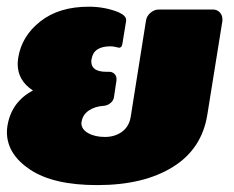

<svg xmlns="http://www.w3.org/2000/svg" viewBox="-22 -528 688 565"><path d="M-1.7 -140Q-1.7 -146.7 0 -158.3Q11.7 -228.3 75 -261.7Q30 -290.8 30 -340Q30 -346.7 31.7 -358.3Q41.7 -421.7 96.7 -465Q151.7 -508.3 239.2 -508.3Q286.7 -508.3 327.5 -491.7Q349.2 -481.7 349.2 -469.2V-466.7L338.3 -400Q336.7 -387.5 328.3 -387.5Q326.7 -387.5 318.8 -389.6Q310.8 -391.7 303.3 -391.7Q253.3 -391.7 247.5 -354.2Q246.7 -351.7 246.7 -346.7Q246.7 -316.7 291.7 -316.7H300Q308.3 -316.7 314.6 -310.8Q320.8 -305 320.8 -295.8V-291.7L313.3 -241.7Q311.7 -231.7 302.9 -224.6Q294.2 -217.5 284.2 -216.7Q257.5 -215 239.6 -202.9Q221.7 -190.8 218.3 -170.8Q218.3 -170 217.9 -168.3Q217.5 -166.7 217.5 -165.8Q217.5 -147.5 237.5 -136.2Q257.5 -125 286.7 -125Q315.8 -125 336.7 -140Q357.5 -155 362.5 -183.3L407.5 -466.7Q409.2 -480 420.4 -490Q431.7 -500 445.8 -500H604.2Q616.7 -500 624.6 -491.7Q632.5 -483.3 632.5 -471.7V-466.7L588.3 -191.7Q572.5 -90 486.7 -36.7Q400.8 16.7 264.2 16.7Q135 16.7 66.7 -28.8Q-1.7 -74.2 -1.7 -140Z"/></svg>

Font: BoonTook Mon
Style: Italic
Weight: 400
Italic angle: -9°
Designer: Sungsit Sawaiwan
Foundry: FontUni
Version: Version 3.0